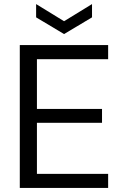

<svg xmlns="http://www.w3.org/2000/svg" viewBox="-20 -921 608 941"><path d="M77 0V-700H510V-631H161V-387H480V-319H161V-69H510V0ZM294 -754 157 -836V-901L294 -817L431 -901V-836Z"/></svg>

Font: DM Sans 10pt
Style: Regular
Weight: 400
Version: Version 4.004;gftools[0.9.30]